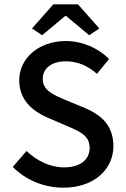

<svg xmlns="http://www.w3.org/2000/svg" viewBox="-20 -857 582 889"><path d="M227 -837 128 -725 175 -694 282 -783H286L393 -694L440 -725L341 -837ZM39 -84C100 -23 184 12 273 12C418 12 505 -75 505 -180C505 -276 450 -324 373 -357L283 -394C230 -417 178 -437 178 -491C178 -542 220 -573 285 -573C342 -573 388 -551 429 -515L485 -584C435 -634 362 -667 285 -667C160 -667 69 -588 69 -485C69 -389 138 -339 201 -312L292 -273C352 -247 395 -229 395 -172C395 -118 352 -82 276 -82C213 -82 149 -113 103 -158Z"/></svg>

Font: Cambridge Sans Medium
Style: Regular
Weight: 500
Version: Version 2.020;PS 002.020;hotconv 1.0.88;makeotf.lib2.5.64775